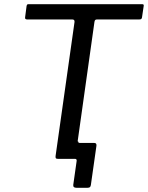

<svg xmlns="http://www.w3.org/2000/svg" viewBox="-20 -762 710 921"><path d="M346 138.7Q329.7 138.7 331.5 124.2L347.8 9.2Q348.4 0 339.6 0H282.9L354.7 -85.5Q354.1 -76.3 362.9 -76.3H432.4Q444.1 -76.3 442.6 -62.7L416 124.6Q415 131.8 411.8 135.2Q408.5 138.7 400.5 138.7ZM107.5 -733Q108.8 -738.6 110.6 -740.3Q112.4 -742 118.9 -742H660.9Q667.4 -742 668.8 -739.4Q670.2 -736.9 669 -731.5L661.1 -678.1Q660.1 -673 657.4 -670.9Q654.7 -668.7 648.4 -668.7H446.7Q439.6 -668.7 437 -666.3Q434.3 -663.9 433.1 -657.1L342.3 -11.8Q341.3 -4.4 338.8 -2.2Q336.4 0 330.5 0H257.8Q249.9 0 247.7 -3.5Q245.5 -6.9 246.8 -15.1L337.5 -656.7Q338.5 -668.7 326.8 -668.7H110.1Q98.8 -668.7 100.4 -678.9Z"/></svg>

Font: Libre Franklin Thin
Style: Italic
Weight: 100
Italic angle: -8°
Designer: Pablo Impallari, Rodrigo Fuenzalida, Nhung Nguyen
Foundry: Impallari Type
Version: Version 3.000